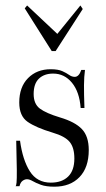

<svg xmlns="http://www.w3.org/2000/svg" viewBox="-20 -685 394 716"><path d="M182.6 11.2Q151.9 11.2 132.6 4.2Q113.3 -2.9 101.6 -9.8Q89.8 -16.6 80.6 -16.6Q72.3 -16.6 64.2 -10.7Q56.2 -4.9 52.7 9.3H38.1Q40.5 7.8 41.7 -4.2Q43 -16.1 42.7 -51.8Q42.5 -87.4 40.5 -160.2H54.7Q64.5 -88.4 91.3 -46.1Q118.2 -3.9 169.4 -3.9Q210.9 -3.9 234.1 -26.6Q257.3 -49.3 257.3 -93.8Q257.3 -134.3 240 -155.5Q222.7 -176.8 176.3 -190.4Q114.3 -209 83 -230.7Q51.8 -252.4 51.8 -302.7Q51.8 -360.4 84.5 -393.6Q117.2 -426.8 168.9 -426.8Q196.8 -426.8 212.4 -419.7Q228 -412.6 238 -405.5Q248 -398.4 258.8 -398.4Q274.4 -398.4 283.2 -424.3H296.9Q293.5 -399.4 293.2 -367.7Q293 -335.9 294.9 -282.2H280.8Q276.4 -342.3 248.3 -376.5Q220.2 -410.6 178.2 -410.6Q145 -410.6 125.2 -391.8Q105.5 -373 105.5 -334.5Q105.5 -297.4 128.7 -280Q151.9 -262.7 203.6 -247.1Q259.8 -230.5 285.4 -203.6Q311 -176.8 311 -125.5Q311 -60.5 276.6 -24.7Q242.2 11.2 182.6 11.2ZM288.6 -651.4 187.5 -494.6H172.9L72.3 -653.8L81.1 -664.6L193.8 -558.6L279.8 -664.6Z"/></svg>

Font: Bacasime Antique
Style: Regular
Weight: 400
Designer: The DocRepair Project, Claus Eggers Sørensen
Foundry: Google
Version: Version 2.000